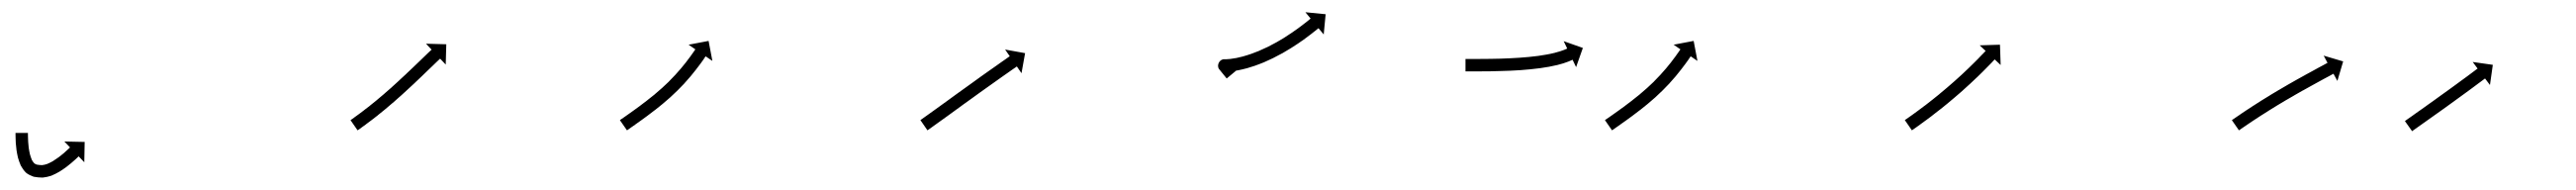

<svg xmlns="http://www.w3.org/2000/svg" viewBox="-20 -291 4150 306"><path d="M25 -75C25 -75.6 25 -76.2 25 -76.9L5 -76.9C5 -76.3 5 -75.7 5 -75C5 -75 5 -75 5 -75C5 -75 5 -75 5 -75C5 -73.2 5 -71.4 5.1 -69.6C5.1 -69.6 5.1 -69.5 5.1 -69.5C5.1 -69.5 5.1 -69.5 5.1 -69.5C5.1 -66.7 5.3 -63.9 5.4 -61.1C5.4 -61.1 5.4 -61 5.4 -61C5.4 -60.9 5.4 -60.9 5.4 -60.9C5.7 -57.3 6 -53.8 6.5 -50.2C6.5 -50.2 6.5 -50.1 6.5 -50.1C6.5 -50 6.5 -49.9 6.5 -49.9C7.1 -45.8 7.9 -41.7 8.8 -37.7C8.8 -37.7 8.8 -37.6 8.9 -37.5C8.9 -37.3 8.9 -37.2 8.9 -37.2C10.1 -33 11.6 -28.8 13.3 -24.8C13.3 -24.8 13.4 -24.6 13.5 -24.4C13.6 -24.2 13.7 -24 13.7 -24C15.8 -20.2 18.2 -16.7 21.2 -13.6C21.2 -13.6 21.5 -13.3 21.8 -13.1C22 -12.8 22.3 -12.6 22.3 -12.5C25.7 -10 29.4 -8.1 33.4 -6.7C33.4 -6.7 33.7 -6.6 34.1 -6.5C34.4 -6.4 34.7 -6.3 34.7 -6.3C39.2 -5.4 43.8 -5.1 48.4 -5C48.4 -5 48.7 -5 49 -5.1C49.3 -5.1 49.6 -5.1 49.6 -5.1C54 -5.6 58.4 -6.6 62.6 -8C62.6 -8 62.7 -8.1 62.9 -8.1C63.1 -8.2 63.3 -8.3 63.3 -8.3C67.4 -10 71.4 -12 75.3 -14.3C75.3 -14.3 75.4 -14.3 75.5 -14.4C75.6 -14.4 75.7 -14.5 75.7 -14.5C79.3 -16.7 82.7 -19 86.1 -21.5C86.1 -21.5 86.2 -21.5 86.2 -21.6C86.3 -21.6 86.3 -21.6 86.3 -21.6C89.2 -23.8 92 -26.1 94.8 -28.4C94.8 -28.4 94.8 -28.4 94.8 -28.4C94.9 -28.5 94.9 -28.5 94.9 -28.5C97 -30.3 99.1 -32.2 101.2 -34C101.2 -34 101.2 -34.1 101.2 -34.1C101.3 -34.1 101.3 -34.1 101.3 -34.1C102.6 -35.3 103.9 -36.6 105.3 -37.8L105.3 -37.8L105.3 -37.9C105.8 -38.3 106.2 -38.7 106.7 -39.2L115.8 -29.7L116.4 -62.4L83.7 -63.1L92.8 -53.6C92.4 -53.2 91.9 -52.7 91.5 -52.3L91.5 -52.3L91.5 -52.3C90.2 -51.1 89 -50 87.7 -48.8C87.7 -48.8 87.7 -48.8 87.8 -48.8C87.8 -48.9 87.8 -48.9 87.8 -48.9C85.8 -47.1 83.9 -45.4 81.9 -43.6C81.9 -43.6 81.9 -43.7 81.9 -43.7C81.9 -43.7 82 -43.7 82 -43.7C79.4 -41.6 76.8 -39.5 74.2 -37.5C74.2 -37.5 74.2 -37.6 74.3 -37.6C74.3 -37.6 74.4 -37.7 74.4 -37.7C71.4 -35.5 68.3 -33.4 65.1 -31.4C65.1 -31.4 65.2 -31.5 65.3 -31.5C65.4 -31.6 65.5 -31.6 65.5 -31.6C62.2 -29.8 58.9 -28.1 55.5 -26.7C55.5 -26.7 55.7 -26.8 55.9 -26.8C56 -26.9 56.2 -27 56.2 -27C53.4 -26 50.4 -25.3 47.4 -25C47.4 -25 47.7 -25 48 -25C48.3 -25 48.6 -25 48.6 -25C45.3 -25.1 41.9 -25.3 38.6 -26C38.6 -26 38.9 -25.9 39.2 -25.8C39.6 -25.7 39.9 -25.6 39.9 -25.6C38 -26.3 36.1 -27.2 34.5 -28.4C34.5 -28.4 34.8 -28.2 35.1 -27.9C35.4 -27.6 35.7 -27.3 35.7 -27.4C33.9 -29.2 32.5 -31.4 31.2 -33.6C31.2 -33.6 31.3 -33.4 31.4 -33.2C31.5 -33 31.6 -32.8 31.6 -32.8C30.3 -36 29.1 -39.3 28.2 -42.6C28.2 -42.6 28.2 -42.5 28.2 -42.4C28.3 -42.3 28.3 -42.1 28.3 -42.1C27.5 -45.7 26.8 -49.3 26.3 -52.9C26.3 -52.9 26.3 -52.8 26.3 -52.7C26.3 -52.6 26.3 -52.6 26.3 -52.6C25.9 -55.8 25.6 -59.1 25.4 -62.4C25.4 -62.4 25.4 -62.3 25.4 -62.3C25.4 -62.2 25.4 -62.2 25.4 -62.2C25.2 -64.8 25.1 -67.4 25.1 -70C25.1 -70 25.1 -70 25.1 -70C25.1 -70 25.1 -69.9 25.1 -69.9C25 -71.6 25 -73.3 25 -75.1C25 -75.1 25 -75 25 -75C25 -75 25 -75 25 -75Z M546.3 -98.6C545.7 -98.2 545.2 -97.9 544.7 -97.5L556.1 -81.1C556.7 -81.5 557.2 -81.9 557.7 -82.2L557.8 -82.2L557.8 -82.2C559.3 -83.3 560.8 -84.4 562.3 -85.4L562.3 -85.5L562.3 -85.5C564.6 -87.1 567 -88.8 569.3 -90.5C569.3 -90.5 569.3 -90.5 569.3 -90.5C569.3 -90.6 569.3 -90.6 569.3 -90.6C572.3 -92.8 575.3 -95 578.3 -97.3C578.3 -97.3 578.3 -97.3 578.3 -97.3C578.3 -97.3 578.3 -97.3 578.3 -97.3C581.8 -100 585.3 -102.7 588.8 -105.4C588.8 -105.4 588.8 -105.5 588.8 -105.5C588.8 -105.5 588.8 -105.5 588.8 -105.5C592.7 -108.6 596.5 -111.7 600.3 -114.8C600.3 -114.8 600.3 -114.8 600.3 -114.8C600.3 -114.8 600.3 -114.8 600.3 -114.8C604.4 -118.2 608.4 -121.6 612.4 -125.1C612.4 -125.1 612.4 -125.1 612.4 -125.1C612.5 -125.1 612.5 -125.1 612.5 -125.1C616.6 -128.7 620.7 -132.3 624.7 -135.9C624.7 -135.9 624.8 -135.9 624.8 -135.9C624.8 -135.9 624.8 -135.9 624.8 -135.9C628.8 -139.6 632.9 -143.3 636.9 -147L636.9 -147L636.9 -147C640.8 -150.6 644.7 -154.2 648.6 -157.8L648.6 -157.9L648.6 -157.9C652.2 -161.3 655.8 -164.7 659.4 -168.1L659.4 -168.1L659.4 -168.1C662.6 -171.2 665.8 -174.3 669 -177.4C671.8 -180 674.5 -182.6 677.2 -185.2C679.3 -187.3 681.4 -189.3 683.5 -191.3L683.5 -191.3L683.5 -191.3C684.9 -192.6 686.3 -193.9 687.6 -195.2C688.1 -195.6 688.6 -196.1 689.1 -196.5L698.1 -187L699 -219.7L666.3 -220.6L675.3 -211.1C674.8 -210.6 674.4 -210.1 673.9 -209.7C672.5 -208.4 671.1 -207.1 669.7 -205.8L669.7 -205.8L669.7 -205.8C667.6 -203.7 665.5 -201.7 663.4 -199.7C660.6 -197.1 657.9 -194.4 655.2 -191.8C652 -188.7 648.8 -185.7 645.6 -182.6L645.6 -182.6L645.6 -182.6C642 -179.2 638.4 -175.8 634.8 -172.4L634.8 -172.4L634.9 -172.4C631 -168.8 627.2 -165.2 623.3 -161.7L623.4 -161.7L623.4 -161.7C619.4 -158 615.4 -154.4 611.4 -150.8C611.4 -150.8 611.4 -150.8 611.4 -150.8C611.4 -150.8 611.5 -150.8 611.5 -150.8C607.4 -147.3 603.4 -143.7 599.3 -140.2C599.3 -140.2 599.4 -140.2 599.4 -140.2C599.4 -140.2 599.4 -140.2 599.4 -140.2C595.5 -136.9 591.5 -133.5 587.5 -130.2C587.5 -130.2 587.5 -130.2 587.5 -130.2C587.6 -130.2 587.6 -130.2 587.6 -130.2C583.8 -127.2 580.1 -124.1 576.3 -121.1C576.3 -121.1 576.3 -121.1 576.3 -121.1C576.4 -121.1 576.4 -121.1 576.4 -121.1C573 -118.5 569.6 -115.8 566.1 -113.2C566.1 -113.2 566.1 -113.2 566.2 -113.2C566.2 -113.2 566.2 -113.2 566.2 -113.2C563.3 -111 560.4 -108.8 557.4 -106.6C557.4 -106.6 557.4 -106.6 557.4 -106.6C557.5 -106.7 557.5 -106.7 557.5 -106.7C555.2 -105 552.9 -103.3 550.6 -101.7L550.7 -101.7L550.7 -101.7C549.2 -100.7 547.7 -99.6 546.3 -98.6L546.3 -98.6Z M980.3 -98.7C979.8 -98.3 979.3 -97.9 978.7 -97.5L990.1 -81.1C990.7 -81.5 991.2 -81.9 991.8 -82.2C993.3 -83.3 994.8 -84.4 996.4 -85.5C998.8 -87.1 1001.1 -88.8 1003.5 -90.4L1003.5 -90.5L1003.5 -90.5C1006.6 -92.6 1009.6 -94.8 1012.7 -97L1012.7 -97L1012.7 -97C1016.3 -99.6 1019.9 -102.2 1023.4 -104.8C1023.4 -104.8 1023.4 -104.8 1023.4 -104.8C1023.5 -104.9 1023.5 -104.9 1023.5 -104.9C1027.4 -107.8 1031.3 -110.8 1035.2 -113.8C1035.2 -113.8 1035.2 -113.8 1035.3 -113.8C1035.3 -113.8 1035.3 -113.8 1035.3 -113.8C1039.4 -117.1 1043.5 -120.4 1047.6 -123.7C1047.6 -123.7 1047.6 -123.7 1047.6 -123.7C1047.6 -123.7 1047.7 -123.8 1047.7 -123.8C1051.8 -127.2 1055.9 -130.8 1059.9 -134.3C1059.9 -134.3 1059.9 -134.4 1059.9 -134.4C1060 -134.4 1060 -134.4 1060 -134.4C1064 -138.1 1067.9 -141.8 1071.7 -145.5C1071.7 -145.5 1071.7 -145.5 1071.8 -145.6C1071.8 -145.6 1071.8 -145.6 1071.8 -145.6C1075.5 -149.3 1079.1 -153.1 1082.7 -156.8C1082.7 -156.8 1082.7 -156.9 1082.7 -156.9C1082.7 -156.9 1082.8 -157 1082.8 -157C1086 -160.6 1089.2 -164.2 1092.4 -167.9C1092.4 -167.9 1092.4 -167.9 1092.4 -168C1092.5 -168 1092.5 -168 1092.5 -168C1095.3 -171.4 1098 -174.7 1100.7 -178.2C1100.7 -178.2 1100.8 -178.2 1100.8 -178.2C1100.8 -178.2 1100.8 -178.3 1100.8 -178.3C1103.1 -181.2 1105.3 -184.1 1107.5 -187.1C1107.5 -187.1 1107.5 -187.1 1107.5 -187.1C1107.5 -187.1 1107.6 -187.2 1107.6 -187.2C1109.2 -189.5 1110.9 -191.8 1112.6 -194.1C1112.6 -194.1 1112.6 -194.1 1112.6 -194.1C1112.6 -194.1 1112.6 -194.1 1112.6 -194.1C1113.6 -195.6 1114.7 -197.2 1115.7 -198.7L1115.7 -198.7L1115.7 -198.7C1116.1 -199.2 1116.5 -199.8 1116.8 -200.3L1127.7 -192.9L1121.6 -225.1L1089.4 -219L1100.3 -211.5C1099.9 -211 1099.6 -210.5 1099.2 -210L1099.2 -210L1099.2 -210C1098.2 -208.5 1097.2 -207.1 1096.2 -205.6C1096.2 -205.6 1096.2 -205.6 1096.2 -205.6C1096.2 -205.6 1096.2 -205.7 1096.2 -205.7C1094.6 -203.4 1093 -201.2 1091.4 -198.9C1091.4 -198.9 1091.4 -199 1091.4 -199C1091.4 -199 1091.4 -199 1091.4 -199C1089.3 -196.1 1087.2 -193.3 1085 -190.5C1085 -190.5 1085 -190.5 1085 -190.5C1085 -190.6 1085.1 -190.6 1085.1 -190.6C1082.5 -187.3 1079.8 -184 1077.1 -180.8C1077.1 -180.8 1077.1 -180.8 1077.2 -180.9C1077.2 -180.9 1077.2 -180.9 1077.2 -180.9C1074.2 -177.4 1071.1 -173.9 1067.9 -170.4C1067.9 -170.4 1068 -170.4 1068 -170.5C1068 -170.5 1068 -170.5 1068 -170.5C1064.6 -166.9 1061.2 -163.3 1057.6 -159.7C1057.6 -159.7 1057.7 -159.8 1057.7 -159.8C1057.7 -159.8 1057.8 -159.8 1057.8 -159.8C1054.1 -156.2 1050.3 -152.7 1046.5 -149.2C1046.5 -149.2 1046.5 -149.2 1046.5 -149.2C1046.6 -149.3 1046.6 -149.3 1046.6 -149.3C1042.7 -145.8 1038.8 -142.4 1034.8 -139.1C1034.8 -139.1 1034.8 -139.1 1034.8 -139.1C1034.8 -139.1 1034.9 -139.1 1034.9 -139.1C1030.9 -135.9 1027 -132.7 1022.9 -129.6C1022.9 -129.6 1023 -129.6 1023 -129.6C1023 -129.6 1023 -129.6 1023 -129.6C1019.2 -126.7 1015.4 -123.8 1011.5 -120.9C1011.5 -120.9 1011.5 -120.9 1011.5 -120.9C1011.5 -120.9 1011.6 -120.9 1011.6 -120.9C1008 -118.3 1004.5 -115.8 1001 -113.2L1001 -113.2L1001 -113.2C998 -111.1 995 -108.9 992 -106.8L992 -106.8L992 -106.8C989.6 -105.1 987.3 -103.5 984.9 -101.8C983.4 -100.8 981.9 -99.7 980.3 -98.7Z M1464.3 -98.6C1463.8 -98.3 1463.3 -97.9 1462.8 -97.6L1474.2 -81.1C1474.7 -81.5 1475.2 -81.9 1475.8 -82.2L1475.8 -82.2L1475.8 -82.2C1477.3 -83.3 1478.8 -84.4 1480.3 -85.4L1480.3 -85.4L1480.3 -85.4C1482.7 -87.1 1485.1 -88.8 1487.4 -90.5L1487.4 -90.5L1487.4 -90.5C1490.5 -92.7 1493.6 -94.9 1496.6 -97.1C1500.2 -99.7 1503.8 -102.3 1507.5 -104.9C1511.5 -107.8 1515.5 -110.8 1519.6 -113.7C1523.9 -116.8 1528.2 -119.9 1532.5 -123.1C1537 -126.3 1541.5 -129.5 1545.9 -132.7C1550.4 -135.9 1554.9 -139.2 1559.3 -142.4C1563.7 -145.5 1568 -148.6 1572.4 -151.7C1576.4 -154.6 1580.5 -157.5 1584.5 -160.3C1588.2 -162.9 1591.8 -165.5 1595.5 -168.1C1598.6 -170.3 1601.7 -172.4 1604.8 -174.6C1607.2 -176.3 1609.6 -178 1611.9 -179.6C1613.5 -180.7 1615 -181.8 1616.6 -182.8C1617.1 -183.2 1617.6 -183.6 1618.2 -184L1625.7 -173.1L1631.5 -205.4L1599.3 -211.2L1606.8 -200.4C1606.2 -200 1605.7 -199.6 1605.1 -199.3C1603.6 -198.2 1602.1 -197.1 1600.5 -196C1598.1 -194.3 1595.7 -192.7 1593.3 -191C1590.2 -188.8 1587.1 -186.6 1584 -184.4C1580.3 -181.9 1576.6 -179.3 1573 -176.7C1568.9 -173.8 1564.8 -170.9 1560.7 -168C1556.4 -164.8 1552 -161.7 1547.7 -158.6C1543.2 -155.4 1538.7 -152.2 1534.2 -148.9C1529.8 -145.7 1525.3 -142.5 1520.8 -139.3C1516.5 -136.1 1512.2 -133 1507.9 -129.9C1503.8 -127 1499.8 -124 1495.7 -121.1C1492.1 -118.5 1488.5 -115.9 1484.9 -113.3C1481.9 -111.1 1478.8 -108.9 1475.8 -106.8L1475.8 -106.8L1475.8 -106.8C1473.5 -105.1 1471.1 -103.4 1468.8 -101.8L1468.8 -101.8L1468.8 -101.8C1467.3 -100.7 1465.8 -99.7 1464.3 -98.6L1464.3 -98.6Z M1944.3 -179.4C1948.2 -174.4 1952.3 -169.5 1956.3 -164.6L1971.7 -177.4C1967.7 -182.2 1963.8 -187 1959.8 -191.9C1957.4 -195 1953.3 -191 1950.9 -186.2C1948.4 -181.5 1947.6 -175.9 1951.5 -175.7C1953.1 -175.6 1954.7 -175.6 1956.2 -175.6C1956.2 -175.6 1956.3 -175.6 1956.4 -175.6C1956.5 -175.6 1956.5 -175.6 1956.5 -175.6C1959.2 -175.7 1961.9 -176 1964.5 -176.2C1964.5 -176.2 1964.6 -176.2 1964.7 -176.2C1964.7 -176.2 1964.8 -176.3 1964.8 -176.3C1968.3 -176.7 1971.9 -177.3 1975.4 -177.9C1975.4 -177.9 1975.4 -177.9 1975.5 -177.9C1975.5 -177.9 1975.6 -178 1975.6 -178C1979.8 -178.8 1983.9 -179.8 1988 -180.9C1988 -180.9 1988.1 -180.9 1988.2 -180.9C1988.2 -180.9 1988.3 -180.9 1988.3 -180.9C1992.9 -182.3 1997.5 -183.7 2002 -185.2C2002 -185.2 2002.1 -185.2 2002.1 -185.2C2002.2 -185.3 2002.2 -185.3 2002.2 -185.3C2007.1 -187 2011.9 -188.9 2016.6 -190.8C2016.6 -190.8 2016.7 -190.9 2016.7 -190.9C2016.8 -190.9 2016.8 -190.9 2016.8 -190.9C2021.7 -193.1 2026.6 -195.3 2031.4 -197.6C2031.4 -197.6 2031.4 -197.6 2031.5 -197.6C2031.5 -197.7 2031.5 -197.7 2031.5 -197.7C2036.3 -200.1 2041.1 -202.6 2045.8 -205.2C2045.8 -205.2 2045.8 -205.2 2045.8 -205.2C2045.9 -205.2 2045.9 -205.2 2045.9 -205.2C2050.4 -207.8 2054.9 -210.5 2059.3 -213.2C2059.3 -213.2 2059.4 -213.2 2059.4 -213.2C2059.4 -213.2 2059.5 -213.3 2059.5 -213.3C2063.6 -215.9 2067.7 -218.5 2071.7 -221.2C2071.7 -221.2 2071.7 -221.3 2071.8 -221.3C2071.8 -221.3 2071.8 -221.3 2071.8 -221.3C2075.4 -223.8 2079 -226.3 2082.6 -228.8C2082.6 -228.8 2082.6 -228.9 2082.6 -228.9C2082.6 -228.9 2082.6 -228.9 2082.6 -228.9C2085.6 -231.1 2088.6 -233.3 2091.5 -235.6C2091.5 -235.6 2091.5 -235.6 2091.6 -235.6C2091.6 -235.6 2091.6 -235.6 2091.6 -235.6C2093.8 -237.3 2096.1 -239.1 2098.3 -240.9C2098.3 -240.9 2098.3 -240.9 2098.4 -240.9C2098.4 -240.9 2098.4 -240.9 2098.4 -240.9C2099.8 -242.1 2101.2 -243.2 2102.7 -244.4L2102.7 -244.4L2102.7 -244.4C2103.2 -244.8 2103.7 -245.2 2104.2 -245.6L2112.6 -235.5L2115.7 -268.1L2083.1 -271.3L2091.5 -261.1C2091 -260.7 2090.5 -260.3 2090 -259.9L2090 -259.9L2090 -259.9C2088.6 -258.8 2087.2 -257.6 2085.9 -256.5C2085.9 -256.5 2085.9 -256.5 2085.9 -256.5C2085.9 -256.5 2085.9 -256.5 2085.9 -256.5C2083.7 -254.8 2081.5 -253.1 2079.3 -251.4C2079.3 -251.4 2079.4 -251.4 2079.4 -251.4C2079.4 -251.5 2079.4 -251.5 2079.4 -251.5C2076.6 -249.3 2073.7 -247.1 2070.8 -245C2070.8 -245 2070.8 -245 2070.8 -245.1C2070.8 -245.1 2070.9 -245.1 2070.9 -245.1C2067.4 -242.6 2064 -240.2 2060.5 -237.8C2060.5 -237.8 2060.5 -237.8 2060.5 -237.8C2060.6 -237.8 2060.6 -237.9 2060.6 -237.9C2056.7 -235.2 2052.7 -232.7 2048.8 -230.2C2048.8 -230.2 2048.8 -230.2 2048.8 -230.2C2048.9 -230.2 2048.9 -230.2 2048.9 -230.2C2044.6 -227.6 2040.3 -225.1 2036 -222.6C2036 -222.6 2036 -222.6 2036.1 -222.7C2036.1 -222.7 2036.1 -222.7 2036.1 -222.7C2031.6 -220.2 2027.1 -217.8 2022.5 -215.5C2022.5 -215.5 2022.6 -215.6 2022.6 -215.6C2022.7 -215.6 2022.7 -215.6 2022.7 -215.6C2018.1 -213.4 2013.5 -211.3 2008.8 -209.3C2008.8 -209.3 2008.9 -209.3 2008.9 -209.3C2009 -209.3 2009 -209.3 2009 -209.3C2004.5 -207.5 2000 -205.7 1995.4 -204.1C1995.4 -204.1 1995.5 -204.1 1995.5 -204.1C1995.6 -204.2 1995.6 -204.2 1995.6 -204.2C1991.4 -202.7 1987.1 -201.4 1982.8 -200.2C1982.8 -200.2 1982.8 -200.2 1982.9 -200.2C1983 -200.2 1983 -200.2 1983 -200.2C1979.2 -199.2 1975.4 -198.3 1971.5 -197.5C1971.5 -197.5 1971.6 -197.6 1971.7 -197.6C1971.7 -197.6 1971.8 -197.6 1971.8 -197.6C1968.6 -197 1965.4 -196.5 1962.3 -196.1C1962.3 -196.1 1962.3 -196.1 1962.4 -196.1C1962.5 -196.1 1962.5 -196.1 1962.5 -196.1C1960.2 -195.9 1957.9 -195.7 1955.6 -195.6C1955.6 -195.6 1955.7 -195.6 1955.8 -195.6C1955.9 -195.6 1955.9 -195.6 1955.9 -195.6C1954.8 -195.6 1953.7 -195.6 1952.6 -195.6C1948.6 -195.8 1945.3 -193.3 1943.6 -190C1941.9 -186.6 1941.8 -182.4 1944.3 -179.4Z M2343 -196C2342.3 -196 2341.7 -196 2341 -196L2341 -176C2341.7 -176 2342.3 -176 2343 -176C2344.9 -176 2346.7 -176 2348.6 -176C2351.5 -176 2354.4 -176 2357.3 -176L2357.3 -176L2357.3 -176C2361.1 -176 2364.8 -176.1 2368.6 -176.1L2368.6 -176.1L2368.6 -176.1C2373.1 -176.1 2377.5 -176.2 2382 -176.2L2382 -176.2L2382 -176.2C2386.9 -176.3 2391.9 -176.4 2396.8 -176.6C2396.8 -176.6 2396.8 -176.6 2396.9 -176.6C2396.9 -176.6 2396.9 -176.6 2396.9 -176.6C2402.2 -176.7 2407.4 -176.9 2412.7 -177.1C2412.7 -177.1 2412.7 -177.1 2412.8 -177.1C2412.8 -177.1 2412.8 -177.1 2412.8 -177.1C2418.2 -177.4 2423.7 -177.7 2429.1 -178C2429.1 -178 2429.1 -178 2429.1 -178C2429.1 -178 2429.2 -178 2429.2 -178C2434.6 -178.4 2440 -178.9 2445.4 -179.4C2445.4 -179.4 2445.4 -179.4 2445.4 -179.4C2445.5 -179.4 2445.5 -179.4 2445.5 -179.4C2450.7 -179.9 2455.9 -180.5 2461.1 -181.2C2461.1 -181.2 2461.1 -181.2 2461.1 -181.2C2461.2 -181.2 2461.2 -181.2 2461.2 -181.2C2466 -181.9 2470.8 -182.6 2475.6 -183.5C2475.6 -183.5 2475.6 -183.5 2475.7 -183.5C2475.7 -183.5 2475.7 -183.5 2475.7 -183.5C2480 -184.3 2484.2 -185.2 2488.4 -186.2C2488.4 -186.2 2488.4 -186.2 2488.5 -186.2C2488.5 -186.2 2488.6 -186.2 2488.6 -186.2C2492.1 -187.1 2495.5 -188.1 2499 -189.1C2499 -189.1 2499 -189.1 2499.1 -189.2C2499.1 -189.2 2499.2 -189.2 2499.2 -189.2C2501.8 -190 2504.3 -190.9 2506.9 -191.9C2506.9 -191.9 2506.9 -191.9 2507 -191.9C2507 -192 2507.1 -192 2507.1 -192C2508.7 -192.6 2510.2 -193.3 2511.8 -194C2511.8 -194 2511.8 -194 2511.9 -194C2511.9 -194 2511.9 -194.1 2511.9 -194.1C2512.5 -194.3 2513 -194.6 2513.5 -194.8L2519.2 -182.9L2530.1 -213.8L2499.2 -224.7L2504.9 -212.8C2504.4 -212.6 2503.9 -212.4 2503.5 -212.2C2503.5 -212.2 2503.5 -212.2 2503.5 -212.2C2503.6 -212.2 2503.6 -212.2 2503.6 -212.2C2502.2 -211.6 2500.9 -211.1 2499.5 -210.5C2499.5 -210.5 2499.6 -210.5 2499.6 -210.6C2499.7 -210.6 2499.7 -210.6 2499.7 -210.6C2497.5 -209.7 2495.2 -208.9 2492.9 -208.2C2492.9 -208.2 2493 -208.2 2493 -208.2C2493.1 -208.2 2493.1 -208.3 2493.1 -208.3C2490 -207.3 2486.8 -206.4 2483.6 -205.6C2483.6 -205.6 2483.7 -205.6 2483.7 -205.6C2483.8 -205.7 2483.8 -205.7 2483.8 -205.7C2479.9 -204.7 2475.9 -203.9 2472 -203.2C2472 -203.2 2472 -203.2 2472 -203.2C2472.1 -203.2 2472.1 -203.2 2472.1 -203.2C2467.5 -202.4 2463 -201.7 2458.4 -201C2458.4 -201 2458.4 -201 2458.4 -201C2458.5 -201 2458.5 -201 2458.5 -201C2453.5 -200.4 2448.5 -199.8 2443.4 -199.3C2443.4 -199.3 2443.5 -199.3 2443.5 -199.3C2443.5 -199.3 2443.5 -199.3 2443.5 -199.3C2438.3 -198.8 2433 -198.4 2427.7 -198C2427.7 -198 2427.7 -198 2427.8 -198C2427.8 -198 2427.8 -198 2427.8 -198C2422.5 -197.7 2417.2 -197.4 2411.8 -197.1C2411.8 -197.1 2411.8 -197.1 2411.9 -197.1C2411.9 -197.1 2411.9 -197.1 2411.9 -197.1C2406.7 -196.9 2401.5 -196.7 2396.3 -196.5C2396.3 -196.5 2396.3 -196.5 2396.3 -196.5C2396.3 -196.5 2396.3 -196.5 2396.3 -196.5C2391.4 -196.4 2386.5 -196.3 2381.6 -196.2L2381.7 -196.2L2381.7 -196.2C2377.3 -196.2 2372.9 -196.1 2368.5 -196.1L2368.5 -196.1L2368.5 -196.1C2364.7 -196.1 2361 -196 2357.3 -196L2357.3 -196L2357.3 -196C2354.4 -196 2351.5 -196 2348.6 -196C2346.7 -196 2344.9 -196 2343 -196Z M2567.3 -98.7C2566.8 -98.3 2566.3 -97.9 2565.7 -97.5L2577.1 -81.1C2577.7 -81.5 2578.2 -81.9 2578.8 -82.2C2580.3 -83.3 2581.8 -84.4 2583.4 -85.5C2585.8 -87.1 2588.1 -88.8 2590.5 -90.4L2590.5 -90.5L2590.5 -90.5C2593.6 -92.6 2596.6 -94.8 2599.7 -97L2599.7 -97L2599.7 -97C2603.3 -99.6 2606.9 -102.2 2610.4 -104.8C2610.4 -104.8 2610.4 -104.8 2610.4 -104.8C2610.5 -104.9 2610.5 -104.9 2610.5 -104.9C2614.4 -107.8 2618.3 -110.8 2622.2 -113.8C2622.2 -113.8 2622.2 -113.8 2622.3 -113.8C2622.3 -113.8 2622.3 -113.8 2622.3 -113.8C2626.4 -117.1 2630.5 -120.4 2634.6 -123.7C2634.6 -123.7 2634.6 -123.7 2634.6 -123.7C2634.6 -123.7 2634.7 -123.8 2634.7 -123.8C2638.8 -127.2 2642.9 -130.8 2646.9 -134.3C2646.9 -134.3 2646.9 -134.4 2646.9 -134.4C2647 -134.4 2647 -134.4 2647 -134.4C2651 -138.1 2654.9 -141.8 2658.7 -145.5C2658.7 -145.5 2658.7 -145.5 2658.8 -145.6C2658.8 -145.6 2658.8 -145.6 2658.8 -145.6C2662.5 -149.3 2666.1 -153.1 2669.7 -156.8C2669.7 -156.8 2669.7 -156.9 2669.7 -156.9C2669.7 -156.9 2669.8 -157 2669.8 -157C2673 -160.6 2676.2 -164.2 2679.4 -167.9C2679.4 -167.9 2679.4 -167.9 2679.4 -168C2679.5 -168 2679.5 -168 2679.5 -168C2682.3 -171.4 2685 -174.7 2687.7 -178.2C2687.7 -178.2 2687.8 -178.2 2687.8 -178.2C2687.8 -178.2 2687.8 -178.3 2687.8 -178.3C2690.1 -181.2 2692.3 -184.1 2694.5 -187.1C2694.5 -187.1 2694.5 -187.1 2694.5 -187.1C2694.5 -187.1 2694.6 -187.2 2694.6 -187.2C2696.2 -189.5 2697.9 -191.8 2699.6 -194.1C2699.6 -194.1 2699.6 -194.1 2699.6 -194.1C2699.6 -194.1 2699.6 -194.1 2699.6 -194.1C2700.6 -195.6 2701.7 -197.2 2702.7 -198.7L2702.7 -198.7L2702.7 -198.7C2703.1 -199.2 2703.5 -199.8 2703.8 -200.3L2714.7 -192.9L2708.6 -225.1L2676.4 -219L2687.3 -211.5C2686.9 -211 2686.6 -210.5 2686.2 -210L2686.2 -210L2686.2 -210C2685.2 -208.5 2684.2 -207.1 2683.2 -205.6C2683.2 -205.6 2683.2 -205.6 2683.2 -205.6C2683.2 -205.6 2683.2 -205.7 2683.2 -205.7C2681.6 -203.4 2680 -201.2 2678.4 -198.9C2678.4 -198.9 2678.4 -199 2678.4 -199C2678.4 -199 2678.4 -199 2678.4 -199C2676.3 -196.1 2674.2 -193.3 2672 -190.5C2672 -190.5 2672 -190.5 2672 -190.5C2672 -190.6 2672.1 -190.6 2672.1 -190.6C2669.5 -187.3 2666.8 -184 2664.1 -180.8C2664.1 -180.8 2664.1 -180.8 2664.2 -180.9C2664.2 -180.9 2664.2 -180.9 2664.2 -180.9C2661.2 -177.4 2658.1 -173.9 2654.9 -170.4C2654.9 -170.4 2655 -170.4 2655 -170.5C2655 -170.5 2655 -170.5 2655 -170.5C2651.6 -166.9 2648.2 -163.3 2644.6 -159.7C2644.6 -159.7 2644.7 -159.8 2644.7 -159.8C2644.7 -159.8 2644.8 -159.8 2644.8 -159.8C2641.1 -156.2 2637.3 -152.7 2633.5 -149.2C2633.5 -149.2 2633.5 -149.2 2633.5 -149.2C2633.6 -149.3 2633.6 -149.3 2633.6 -149.3C2629.7 -145.8 2625.8 -142.4 2621.8 -139.1C2621.8 -139.1 2621.8 -139.1 2621.8 -139.1C2621.8 -139.1 2621.9 -139.1 2621.9 -139.1C2617.9 -135.9 2614 -132.7 2609.9 -129.6C2609.9 -129.6 2610 -129.6 2610 -129.6C2610 -129.6 2610 -129.6 2610 -129.6C2606.2 -126.7 2602.4 -123.8 2598.5 -120.9C2598.5 -120.9 2598.5 -120.9 2598.5 -120.9C2598.5 -120.9 2598.6 -120.9 2598.6 -120.9C2595 -118.3 2591.5 -115.8 2588 -113.2L2588 -113.2L2588 -113.2C2585 -111.1 2582 -108.9 2579 -106.8L2579 -106.8L2579 -106.8C2576.6 -105.1 2574.3 -103.5 2571.9 -101.8C2570.4 -100.8 2568.9 -99.7 2567.3 -98.7Z M3050.4 -98.7C3049.9 -98.3 3049.4 -98 3048.8 -97.6L3060.2 -81.1C3060.7 -81.5 3061.2 -81.9 3061.8 -82.2L3061.8 -82.2L3061.8 -82.2C3063.3 -83.3 3064.8 -84.4 3066.4 -85.4L3066.4 -85.4L3066.4 -85.4C3068.7 -87.1 3071.1 -88.8 3073.4 -90.4L3073.5 -90.5L3073.5 -90.5C3076.5 -92.6 3079.5 -94.8 3082.5 -97.1L3082.6 -97.1L3082.6 -97.1C3086.1 -99.7 3089.7 -102.4 3093.2 -105C3093.2 -105 3093.2 -105 3093.2 -105.1C3093.2 -105.1 3093.2 -105.1 3093.2 -105.1C3097.1 -108.1 3101 -111.1 3104.9 -114.2C3104.9 -114.2 3104.9 -114.2 3105 -114.2C3105 -114.2 3105 -114.2 3105 -114.2C3109.1 -117.5 3113.2 -120.8 3117.3 -124.1C3117.3 -124.1 3117.3 -124.1 3117.3 -124.1C3117.3 -124.2 3117.4 -124.2 3117.4 -124.2C3121.6 -127.6 3125.7 -131.1 3129.9 -134.7C3129.9 -134.7 3129.9 -134.7 3129.9 -134.7C3129.9 -134.7 3129.9 -134.7 3129.9 -134.7C3134.1 -138.3 3138.2 -141.8 3142.3 -145.4C3142.3 -145.4 3142.3 -145.5 3142.3 -145.5C3142.3 -145.5 3142.3 -145.5 3142.3 -145.5C3146.2 -149 3150.1 -152.6 3154 -156.1C3154 -156.1 3154 -156.1 3154.1 -156.1C3154.1 -156.2 3154.1 -156.2 3154.1 -156.2C3157.7 -159.5 3161.3 -162.9 3164.8 -166.3C3164.8 -166.3 3164.9 -166.3 3164.9 -166.3C3164.9 -166.3 3164.9 -166.3 3164.9 -166.3C3168.1 -169.4 3171.2 -172.5 3174.4 -175.6L3174.4 -175.6L3174.4 -175.6C3177.1 -178.3 3179.7 -180.9 3182.3 -183.6L3182.3 -183.6L3182.3 -183.6C3184.4 -185.7 3186.4 -187.7 3188.4 -189.8L3188.4 -189.8L3188.4 -189.8C3189.7 -191.2 3190.9 -192.5 3192.2 -193.9L3192.2 -193.9L3192.2 -193.9C3192.7 -194.4 3193.1 -194.8 3193.6 -195.3L3203.2 -186.3L3202.1 -219L3169.4 -218L3179 -209C3178.5 -208.5 3178.1 -208.1 3177.7 -207.6L3177.7 -207.6L3177.7 -207.6C3176.4 -206.3 3175.2 -205 3173.9 -203.6L3173.9 -203.7L3173.9 -203.7C3172 -201.6 3170 -199.6 3168 -197.6L3168 -197.6L3168.1 -197.6C3165.5 -195 3162.9 -192.4 3160.3 -189.8L3160.3 -189.8L3160.3 -189.8C3157.2 -186.8 3154.1 -183.8 3151 -180.7C3151 -180.7 3151 -180.8 3151 -180.8C3151 -180.8 3151.1 -180.8 3151.1 -180.8C3147.5 -177.4 3144 -174.1 3140.5 -170.8C3140.5 -170.8 3140.5 -170.8 3140.5 -170.8C3140.5 -170.8 3140.5 -170.8 3140.5 -170.8C3136.7 -167.3 3132.8 -163.9 3129 -160.4C3129 -160.4 3129 -160.4 3129 -160.4C3129 -160.4 3129 -160.4 3129 -160.4C3125 -156.9 3121 -153.4 3116.9 -149.9C3116.9 -149.9 3116.9 -149.9 3116.9 -149.9C3116.9 -149.9 3116.9 -149.9 3116.9 -149.9C3112.8 -146.4 3108.7 -143 3104.6 -139.6C3104.6 -139.6 3104.6 -139.6 3104.6 -139.6C3104.6 -139.6 3104.7 -139.6 3104.7 -139.6C3100.6 -136.3 3096.6 -133.1 3092.5 -129.8C3092.5 -129.8 3092.5 -129.9 3092.5 -129.9C3092.6 -129.9 3092.6 -129.9 3092.6 -129.9C3088.8 -126.9 3084.9 -123.9 3081.1 -120.9C3081.1 -120.9 3081.1 -121 3081.1 -121C3081.1 -121 3081.1 -121 3081.1 -121C3077.6 -118.4 3074.2 -115.7 3070.7 -113.2L3070.7 -113.2L3070.7 -113.2C3067.7 -111 3064.8 -108.8 3061.8 -106.7L3061.8 -106.7L3061.8 -106.7C3059.5 -105.1 3057.2 -103.4 3054.9 -101.8L3054.9 -101.8L3054.9 -101.8C3053.4 -100.8 3051.9 -99.7 3050.4 -98.7L3050.4 -98.7Z M3577.4 -98.7C3576.8 -98.3 3576.3 -97.9 3575.7 -97.5L3587.1 -81.1C3587.7 -81.5 3588.2 -81.9 3588.8 -82.2L3588.8 -82.2L3588.8 -82.2C3590.3 -83.3 3591.9 -84.4 3593.4 -85.5L3593.4 -85.5L3593.4 -85.4C3595.8 -87.1 3598.3 -88.8 3600.7 -90.4L3600.7 -90.4L3600.7 -90.4C3603.8 -92.5 3607 -94.6 3610.1 -96.7L3610.1 -96.7L3610.1 -96.7C3613.9 -99.2 3617.6 -101.6 3621.4 -104.1L3621.4 -104.1L3621.4 -104.1C3625.6 -106.8 3629.8 -109.5 3634.1 -112.1L3634 -112.1L3634 -112.1C3638.6 -115 3643.1 -117.8 3647.7 -120.6L3647.7 -120.6L3647.7 -120.6C3652.4 -123.4 3657.2 -126.3 3661.9 -129.1L3661.9 -129.1L3661.9 -129.1C3666.7 -131.9 3671.5 -134.7 3676.3 -137.4L3676.2 -137.4L3676.2 -137.4C3680.9 -140.1 3685.5 -142.7 3690.2 -145.4L3690.2 -145.4L3690.2 -145.3C3694.5 -147.8 3698.9 -150.2 3703.3 -152.6L3703.3 -152.6L3703.3 -152.6C3707.2 -154.8 3711.1 -156.9 3715.1 -159.1L3715.1 -159.1L3715.1 -159.1C3718.4 -160.9 3721.7 -162.7 3725 -164.5C3727.6 -165.9 3730.1 -167.2 3732.7 -168.6C3734.4 -169.5 3736 -170.4 3737.6 -171.3C3738.2 -171.6 3738.8 -171.9 3739.4 -172.2L3745.7 -160.7L3755 -192.1L3723.6 -201.4L3729.8 -189.8C3729.3 -189.5 3728.7 -189.2 3728.1 -188.9C3726.5 -188 3724.8 -187.1 3723.2 -186.2C3720.6 -184.8 3718.1 -183.5 3715.5 -182.1C3712.2 -180.3 3708.8 -178.5 3705.5 -176.6L3705.5 -176.6L3705.5 -176.6C3701.5 -174.5 3697.6 -172.3 3693.7 -170.2L3693.6 -170.2L3693.6 -170.1C3689.2 -167.7 3684.8 -165.3 3680.4 -162.8L3680.4 -162.8L3680.4 -162.8C3675.7 -160.1 3671 -157.5 3666.3 -154.8L3666.3 -154.8L3666.3 -154.8C3661.4 -152 3656.6 -149.2 3651.8 -146.3L3651.7 -146.3L3651.7 -146.3C3646.9 -143.4 3642.1 -140.6 3637.3 -137.7L3637.3 -137.7L3637.3 -137.6C3632.7 -134.8 3628 -132 3623.4 -129.1L3623.4 -129.1L3623.4 -129.1C3619.1 -126.4 3614.8 -123.6 3610.6 -120.9L3610.5 -120.9L3610.5 -120.9C3606.7 -118.4 3602.9 -115.9 3599.1 -113.4L3599.1 -113.4L3599.1 -113.4C3595.9 -111.3 3592.7 -109.1 3589.5 -107L3589.5 -107L3589.5 -106.9C3587 -105.3 3584.5 -103.6 3582.1 -101.9L3582.1 -101.9L3582.1 -101.9C3580.5 -100.8 3578.9 -99.8 3577.4 -98.7L3577.4 -98.7Z M3855.8 -97C3855.4 -96.7 3855 -96.4 3854.5 -96L3866.1 -79.7C3866.5 -80.1 3867 -80.4 3867.4 -80.7C3868.7 -81.6 3869.9 -82.5 3871.2 -83.4C3873.1 -84.7 3875.1 -86.1 3877 -87.5C3879.5 -89.3 3882.1 -91.1 3884.6 -92.9C3887.6 -95 3890.6 -97.1 3893.5 -99.2C3896.9 -101.6 3900.2 -104 3903.5 -106.3C3907.1 -108.9 3910.6 -111.4 3914.2 -113.9C3917.8 -116.6 3921.5 -119.2 3925.2 -121.8C3928.8 -124.4 3932.5 -127.1 3936.1 -129.7L3936.1 -129.7L3936.1 -129.7C3939.7 -132.3 3943.2 -134.8 3946.7 -137.4L3946.7 -137.4L3946.7 -137.4C3950 -139.8 3953.3 -142.2 3956.6 -144.6L3956.6 -144.6L3956.6 -144.6C3959.6 -146.8 3962.5 -149 3965.4 -151.1L3965.4 -151.1L3965.4 -151.1C3967.9 -153 3970.4 -154.8 3972.9 -156.7C3974.8 -158.1 3976.7 -159.5 3978.6 -160.9C3979.8 -161.8 3981.1 -162.8 3982.3 -163.7C3982.7 -164 3983.2 -164.3 3983.6 -164.6L3991.5 -154.1L3996.1 -186.6L3963.7 -191.2L3971.6 -180.6C3971.2 -180.3 3970.7 -180 3970.3 -179.7C3969.1 -178.8 3967.9 -177.8 3966.6 -176.9C3964.7 -175.5 3962.9 -174.1 3961 -172.7C3958.5 -170.9 3956 -169 3953.6 -167.2L3953.6 -167.2L3953.6 -167.2C3950.6 -165.1 3947.7 -162.9 3944.8 -160.8L3944.8 -160.8L3944.8 -160.8C3941.5 -158.4 3938.2 -156 3935 -153.6L3935 -153.6L3935 -153.6C3931.4 -151 3927.9 -148.5 3924.4 -145.9L3924.4 -145.9L3924.4 -145.9C3920.8 -143.3 3917.1 -140.7 3913.5 -138.1C3909.8 -135.4 3906.2 -132.8 3902.6 -130.2C3899 -127.7 3895.5 -125.1 3891.9 -122.6C3888.6 -120.2 3885.3 -117.9 3882 -115.5C3879 -113.4 3876 -111.3 3873 -109.2C3870.5 -107.4 3868 -105.6 3865.5 -103.8C3863.5 -102.4 3861.6 -101 3859.6 -99.7C3858.4 -98.8 3857.1 -97.9 3855.8 -97Z"/></svg>

Font: FRB American Cursive Just Arrows Semibold
Style: Italic
Weight: 600
Italic angle: -25°
Version: Version 2.0;Modular Font Editor K font №1